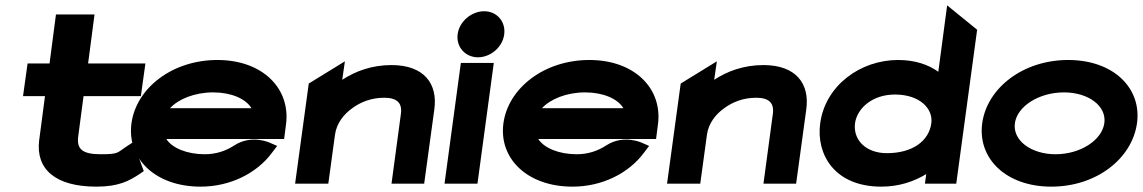

<svg xmlns="http://www.w3.org/2000/svg" viewBox="-20 -686 4268 717"><path d="M517 -47 477 -155 451 -138C417 -115 422 -110 356 -110C288 -110 266 -129 272 -176L292 -327H506L523 -449H309L333 -632H189L165 -449H83L66 -327H148L126 -160C114 -54 187 11 340 11C424 11 462 -11 498 -34Z M1041 -167 1048 -221C1066 -355 961 -462 792 -462C623 -462 489 -357 471 -226C453 -95 559 11 729 11C841 11 940 -40 996 -116L1015 -141L990 -152C990 -152 921 -186 855 -143C823 -122 786 -110 745 -110C678 -110 623 -133 601 -167ZM615 -282C646 -316 707 -341 776 -341C844 -341 898 -317 919 -282Z M1602 -278C1615 -372 1565 -443 1442 -443C1368 -443 1307 -420 1258 -388L1268 -457L1133 -374L1082 0H1206L1231 -183C1237 -226 1264 -260 1297 -283C1326 -304 1365 -321 1415 -321C1463 -321 1483 -301 1477 -260L1442 0H1564Z M1765 -472C1812 -472 1857 -510 1863 -558C1869 -606 1835 -644 1788 -644C1741 -644 1695 -606 1689 -558C1683 -510 1718 -472 1765 -472ZM1824 -451H1701L1640 0H1763Z M2430 -167 2437 -221C2455 -355 2350 -462 2181 -462C2012 -462 1878 -357 1860 -226C1842 -95 1948 11 2118 11C2230 11 2329 -40 2385 -116L2404 -141L2379 -152C2379 -152 2310 -186 2244 -143C2212 -122 2175 -110 2134 -110C2067 -110 2012 -133 1990 -167ZM2004 -282C2035 -316 2096 -341 2165 -341C2233 -341 2287 -317 2308 -282Z M2991 -278C3004 -372 2954 -443 2831 -443C2757 -443 2696 -420 2647 -388L2657 -457L2522 -374L2471 0H2595L2620 -183C2626 -226 2653 -260 2686 -283C2715 -304 2754 -321 2804 -321C2852 -321 2872 -301 2866 -260L2831 0H2953Z M3439 -36 3434 0H3551L3629 -575L3517 -666L3484 -418C3448 -444 3398 -462 3334 -462C3192 -462 3062 -366 3043 -226C3027 -110 3096 11 3271 11C3337 11 3393 -8 3439 -36ZM3458 -226C3449 -159 3387 -114 3292 -114C3213 -114 3165 -164 3173 -226C3181 -282 3238 -333 3322 -333C3414 -333 3465 -281 3458 -226Z M3953 -341C4045 -341 4113 -290 4104 -226C4095 -162 4014 -110 3922 -110C3830 -110 3761 -162 3770 -226C3779 -290 3861 -341 3953 -341ZM3906 11C4076 11 4208 -95 4226 -226C4244 -357 4138 -462 3969 -462C3800 -462 3666 -357 3648 -226C3630 -95 3736 11 3906 11Z"/></svg>

Font: Charger
Style: HemiRT
Weight: 900
Designer: Jasper
Foundry: Cannot Into Space Fonts
Version: Version 0.99